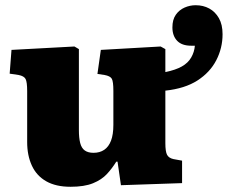

<svg xmlns="http://www.w3.org/2000/svg" viewBox="-20 -701 872 735"><path d="M250 14Q194 14 157 -7Q120 -28 102 -67Q84 -106 84 -157V-352Q84 -387 78 -398.5Q72 -410 51 -414L17 -419L24 -510L265 -523L282 -513V-203Q282 -173 287 -153.5Q292 -134 304.5 -125Q317 -116 338 -116Q362 -116 379 -127.5Q396 -139 405 -162.5Q414 -186 414 -223V-353Q414 -389 408 -399.5Q402 -410 380 -414L353 -418L366 -510L595 -523L613 -513V-425Q652 -433 676 -446.5Q700 -460 712 -481Q724 -502 726 -526H712Q676 -526 658 -545Q640 -564 640 -596Q640 -626 653 -644.5Q666 -663 686.5 -672Q707 -681 729 -681Q758 -681 781 -668.5Q804 -656 818 -631.5Q832 -607 832 -570Q832 -517 808 -470.5Q784 -424 736 -393Q688 -362 613 -354V-153Q613 -121 619.5 -108.5Q626 -96 644 -92L677 -86V0L443 8L430 -82H425Q409 -56 389 -34.5Q369 -13 336 0.5Q303 14 250 14Z"/></svg>

Font: Literata ExtraBold
Style: Regular
Weight: 800
Designer: Latin by Veronika Burian and Jose Scaglione. Greek by Irene Vlachou. Cyrillic by Vera Evstafieva.
Foundry: TypeTogether
Version: Version 3.103;gftools[0.9.29]